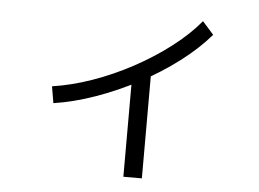

<svg xmlns="http://www.w3.org/2000/svg" viewBox="-50 -692 1100 817"><g transform="rotate(5 500.0 -283.5)"><path d="M169 -296Q251 -308 338 -338.5Q425 -369 508.5 -414Q592 -459 663.5 -513.5Q735 -568 785 -628L833 -574Q780 -512 704 -454.5Q628 -397 539.5 -350Q451 -303 359 -270.5Q267 -238 181 -225ZM505 61V-397H584V61Z"/></g></svg>

Font: M PLUS 2
Style: Regular
Weight: 400
Designer: Coji Morishita
Foundry: UNDERFOREST DESIGN
Version: Version 1.001